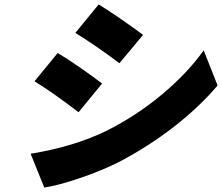

<svg xmlns="http://www.w3.org/2000/svg" viewBox="-20 -790 1005 869"><path d="M426.5 -769.9Q469.1 -744 528.1 -703.3Q587 -662.6 627.5 -632.1L520.6 -503.9Q408.4 -587.7 321 -641ZM118.6 -94.1Q316.4 -126.4 463.8 -198.9Q597.7 -266.3 712.5 -362Q827.4 -457.7 902 -562.1L964.8 -403.1Q880 -303.6 765.8 -215.2Q651.6 -126.8 520.6 -57.9Q442.1 -18.1 343.6 15.4Q245 49 180.4 58.9ZM241.1 -550.1Q284.4 -524.5 342.7 -484Q400.9 -443.5 442.1 -411.9L335.6 -282Q214.8 -374.6 136 -421.9Z"/></svg>

Font: Karasuma Gothic
Style: Italic
Weight: 900
Italic angle: -9.39999°
Designer: Rasmus Andersson / Ryoko Nishizuka
Foundry: Genbu
Version: Version 1.00